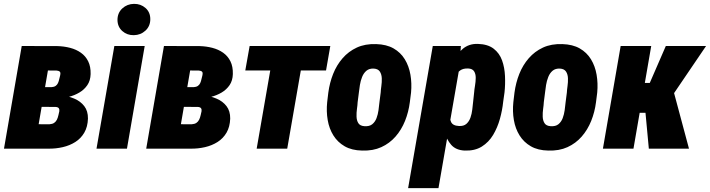

<svg xmlns="http://www.w3.org/2000/svg" viewBox="-20 -765 3653 988"><path d="M260.7 -214.8 131.3 -215.3 148.4 -316.9 244.1 -316.4Q258.3 -317.4 266.1 -322.8Q273.9 -328.1 278.3 -337.4Q282.7 -346.7 285.2 -359.4Q287.6 -368.2 289.3 -375.7Q291 -383.3 290.8 -388.9Q290.5 -394.5 286.1 -397.7Q281.7 -400.9 271 -401.9L226.6 -402.3L157.2 0H0.5L91.8 -528.3L275.4 -527.8Q309.6 -526.9 340.8 -518.8Q372.1 -510.7 396.2 -493.7Q420.4 -476.6 433.8 -449.5Q447.3 -422.4 446.3 -383.8Q445.3 -350.1 429.4 -326.9Q413.6 -303.7 388.4 -288.8Q363.3 -273.9 333.5 -266.4Q303.7 -258.8 275.4 -256.3ZM229 0H56.2L127 -126L234.4 -125.5Q249.5 -126.5 258.5 -132.6Q267.6 -138.7 272.7 -148.9Q277.8 -159.2 280.8 -172.9Q283.7 -183.1 285.2 -192.4Q286.6 -201.7 282.7 -207.8Q278.8 -213.9 265.6 -214.8L152.3 -215.3L171.4 -316.9L273.9 -316.4L296.9 -275.4Q331.5 -270.5 362.8 -257.3Q394 -244.1 413.6 -219Q433.1 -193.8 432.6 -154.8Q431.2 -112.3 413.8 -82.5Q396.5 -52.7 367.7 -34.4Q338.9 -16.1 303 -7.8Q267.1 0.5 229 0Z M724.6 -528.3 633.3 0H476.6L568.4 -528.3ZM584.5 -662.1Q584.5 -698.7 609.4 -721.7Q634.3 -744.6 669.4 -745.1Q704.1 -745.6 728.8 -723.9Q753.4 -702.1 753.4 -666.5Q753.4 -630.4 728.5 -607.4Q703.6 -584.5 668.5 -584Q633.8 -583.5 609.4 -605.2Q585 -627 584.5 -662.1Z M992.7 -214.8 863.3 -215.3 880.4 -316.9 976.1 -316.4Q990.2 -317.4 998 -322.8Q1005.9 -328.1 1010.3 -337.4Q1014.6 -346.7 1017.1 -359.4Q1019.5 -368.2 1021.2 -375.7Q1022.9 -383.3 1022.7 -388.9Q1022.5 -394.5 1018.1 -397.7Q1013.7 -400.9 1002.9 -401.9L958.5 -402.3L889.2 0H732.4L823.7 -528.3L1007.3 -527.8Q1041.5 -526.9 1072.8 -518.8Q1104 -510.7 1128.2 -493.7Q1152.3 -476.6 1165.8 -449.5Q1179.2 -422.4 1178.2 -383.8Q1177.2 -350.1 1161.4 -326.9Q1145.5 -303.7 1120.4 -288.8Q1095.2 -273.9 1065.4 -266.4Q1035.6 -258.8 1007.3 -256.3ZM960.9 0H788.1L858.9 -126L966.3 -125.5Q981.4 -126.5 990.5 -132.6Q999.5 -138.7 1004.6 -148.9Q1009.8 -159.2 1012.7 -172.9Q1015.6 -183.1 1017.1 -192.4Q1018.6 -201.7 1014.6 -207.8Q1010.7 -213.9 997.6 -214.8L884.3 -215.3L903.3 -316.9L1005.9 -316.4L1028.8 -275.4Q1063.5 -270.5 1094.7 -257.3Q1126 -244.1 1145.5 -219Q1165 -193.8 1164.6 -154.8Q1163.1 -112.3 1145.8 -82.5Q1128.4 -52.7 1099.6 -34.4Q1070.8 -16.1 1034.9 -7.8Q999 0.5 960.9 0Z M1549.8 -528.3 1458 0H1300.8L1392.6 -528.3ZM1679.7 -528.3 1657.7 -402.3H1242.2L1264.6 -528.3Z M1663.6 -239.3 1669.4 -288.1Q1676.3 -339.4 1694.3 -384.8Q1712.4 -430.2 1742.9 -465.3Q1773.4 -500.5 1816.2 -520.3Q1858.9 -540 1915.5 -538.1Q1968.8 -536.6 2005.1 -515.9Q2041.5 -495.1 2063 -460Q2084.5 -424.8 2092 -380.6Q2099.6 -336.4 2095.2 -288.6L2088.9 -238.8Q2082.5 -188.5 2064.2 -142.8Q2045.9 -97.2 2015.4 -62.3Q1984.9 -27.3 1942.1 -7.8Q1899.4 11.7 1843.3 9.8Q1790 8.8 1753.7 -12.2Q1717.3 -33.2 1695.6 -68.1Q1673.8 -103 1666.3 -147.2Q1658.7 -191.4 1663.6 -239.3ZM1826.7 -288.6 1820.3 -238.8Q1819.8 -225.1 1816.9 -205.1Q1814 -185.1 1814.7 -164.8Q1815.4 -144.5 1824.2 -130.9Q1833 -117.2 1855 -115.7Q1880.9 -113.8 1895.5 -125.7Q1910.2 -137.7 1917.5 -157Q1924.8 -176.3 1927.7 -198Q1930.7 -219.7 1932.6 -239.3L1939 -289.1Q1939.5 -302.2 1942.4 -322.3Q1945.3 -342.3 1944.6 -362.3Q1943.8 -382.3 1934.8 -396.5Q1925.8 -410.6 1903.3 -412.1Q1879.9 -413.1 1865.5 -400.9Q1851.1 -388.7 1843.3 -368.9Q1835.4 -349.1 1832 -327.6Q1828.6 -306.2 1826.7 -288.6Z M2344.2 -418 2236.3 203.1H2080.1L2207 -528.3H2351.6ZM2576.2 -290 2569.3 -241.2Q2564.9 -198.2 2552.5 -153.3Q2540 -108.4 2517.6 -70.8Q2495.1 -33.2 2459.2 -10.7Q2423.3 11.7 2371.1 9.8Q2326.2 7.8 2302 -19.5Q2277.8 -46.9 2267.6 -87.4Q2257.3 -127.9 2255.4 -170.2Q2253.4 -212.4 2254.4 -243.2L2259.3 -278.3Q2265.1 -313.5 2276.6 -358.4Q2288.1 -403.3 2308.6 -444.6Q2329.1 -485.8 2360.8 -513.2Q2392.6 -540.5 2439 -539.1Q2490.2 -537.6 2520.3 -514.4Q2550.3 -491.2 2563.5 -454.3Q2576.7 -417.5 2578.6 -374Q2580.6 -330.6 2576.2 -290ZM2414.6 -240.7 2419.9 -290Q2420.9 -304.2 2424.3 -324Q2427.7 -343.8 2428 -364Q2428.2 -384.3 2419.7 -397.9Q2411.1 -411.6 2389.2 -412.6Q2363.3 -413.6 2348.1 -402.6Q2333 -391.6 2325 -373.3Q2316.9 -355 2313.7 -333.7Q2310.5 -312.5 2309.1 -292.5L2301.8 -231Q2298.3 -209.5 2295.4 -183.3Q2292.5 -157.2 2301 -137.7Q2309.6 -118.2 2341.3 -116.7Q2366.2 -115.2 2380.1 -127.7Q2394 -140.1 2400.9 -159.7Q2407.7 -179.2 2410.2 -200.9Q2412.6 -222.7 2414.6 -240.7Z M2621.6 -239.3 2627.4 -288.1Q2634.3 -339.4 2652.3 -384.8Q2670.4 -430.2 2700.9 -465.3Q2731.4 -500.5 2774.2 -520.3Q2816.9 -540 2873.5 -538.1Q2926.8 -536.6 2963.1 -515.9Q2999.5 -495.1 3021 -460Q3042.5 -424.8 3050 -380.6Q3057.6 -336.4 3053.2 -288.6L3046.9 -238.8Q3040.5 -188.5 3022.2 -142.8Q3003.9 -97.2 2973.4 -62.3Q2942.9 -27.3 2900.1 -7.8Q2857.4 11.7 2801.3 9.8Q2748 8.8 2711.7 -12.2Q2675.3 -33.2 2653.6 -68.1Q2631.8 -103 2624.3 -147.2Q2616.7 -191.4 2621.6 -239.3ZM2784.7 -288.6 2778.3 -238.8Q2777.8 -225.1 2774.9 -205.1Q2772 -185.1 2772.7 -164.8Q2773.4 -144.5 2782.2 -130.9Q2791 -117.2 2813 -115.7Q2838.9 -113.8 2853.5 -125.7Q2868.2 -137.7 2875.5 -157Q2882.8 -176.3 2885.7 -198Q2888.7 -219.7 2890.6 -239.3L2897 -289.1Q2897.5 -302.2 2900.4 -322.3Q2903.3 -342.3 2902.6 -362.3Q2901.9 -382.3 2892.8 -396.5Q2883.8 -410.6 2861.3 -412.1Q2837.9 -413.1 2823.5 -400.9Q2809.1 -388.7 2801.3 -368.9Q2793.5 -349.1 2790 -327.6Q2786.6 -306.2 2784.7 -288.6Z M3331.1 -528.3 3239.7 0H3082.5L3173.8 -528.3ZM3613.3 -528.3 3379.9 -184.6H3252L3259.8 -338.4H3323.7L3406.2 -528.3ZM3318.8 0 3298.3 -219.7 3448.7 -286.1 3525.4 0Z"/></svg>

Font: Roboto Condensed Black
Style: Italic
Weight: 900
Italic angle: -12°
Designer: Christian Robertson
Foundry: Google
Version: Version 3.008; 2023